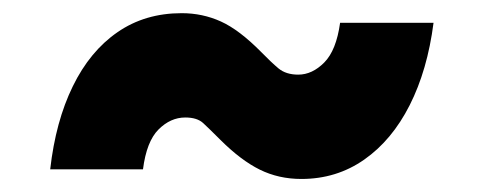

<svg xmlns="http://www.w3.org/2000/svg" viewBox="-20 -442 728 293"><path d="M56.6 -183.6Q64.9 -256.8 91.1 -310.3Q117.2 -363.8 159.2 -392.8Q201.2 -421.9 257.3 -421.9Q289.1 -421.9 317.1 -409.2Q345.2 -396.5 378.9 -362.3Q393.6 -347.2 405 -337.6Q416.5 -328.1 435.1 -328.1Q456.5 -328.1 474.9 -346.7Q493.2 -365.2 499 -407.2H641.6Q632.3 -335 605.2 -281.5Q578.1 -228 535.9 -198.5Q493.7 -168.9 439.9 -168.9Q405.3 -168.9 376.5 -183.1Q347.7 -197.3 316.4 -228.5Q299.3 -245.6 290 -254.2Q280.8 -262.7 262.7 -262.7Q240.2 -262.7 221.9 -244.4Q203.6 -226.1 198.2 -183.6Z"/></svg>

Font: Inter 20pt Black
Style: Italic
Weight: 900
Italic angle: -9.3988°
Version: Version 4.001;git-66647c0bb